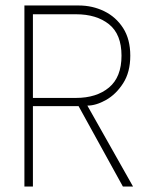

<svg xmlns="http://www.w3.org/2000/svg" viewBox="-20 -680 563 700"><path d="M69 -660H267Q317 -660 359.8 -639.2Q402.5 -618.5 428.8 -577.8Q455 -537 455 -477Q455 -417 429 -376.5Q403 -336 366.5 -315.5Q330 -295 298.5 -295L465 0H428L266.5 -293H100V0H69ZM100 -323H257Q332 -323 377.5 -361Q423 -399 423 -477Q423 -555 377.5 -591.5Q332 -628 257 -628H100Z"/></svg>

Font: League Spartan Thin
Style: Regular
Weight: 100
Foundry: The League of Moveable Type
Version: Version 2.002